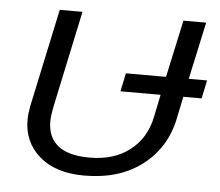

<svg xmlns="http://www.w3.org/2000/svg" viewBox="-44 -584 741 648"><g transform="rotate(5 326.0 -260.0)"><path d="M57 -156Q57 -175 62 -202L133 -535H210L139 -201Q134 -174 134 -157Q134 -104 169 -75.5Q204 -47 277 -47Q359 -47 412.5 -88.5Q466 -130 481 -201L497 -279H361L374 -341H510L552 -535H629L587 -341H649L636 -279H574L558 -202Q537 -103 459.5 -44Q382 15 264 15Q167 15 112 -32.5Q57 -80 57 -156Z"/></g></svg>

Font: Prompt Light
Style: Italic
Weight: 300
Italic angle: -12°
Designer: Katatrad Team
Foundry: CadsonDemak
Version: Version 1.000